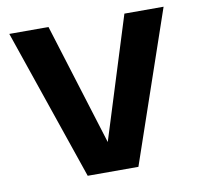

<svg xmlns="http://www.w3.org/2000/svg" viewBox="-67 -630 714 690"><g transform="rotate(-10 290.5 -285.5)"><path d="M573 -561 384 -10H199L10 -561H153L291 -117L430 -561Z"/></g></svg>

Font: 카카오 큰글씨 ExtraBold
Style: Regular
Weight: 800
Designer: Park Young-rak; Lee Sang-min; Kim Jung-jin; Min Bon; Park Min-gyu;
Foundry: Kakao Corporation
Version: Version 2.003